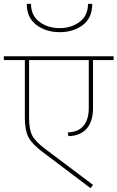

<svg xmlns="http://www.w3.org/2000/svg" viewBox="-32 -973 610 997"><path d="M107 -953H129Q129 -892 173 -859.5Q217 -827 278 -827Q338 -827 381.5 -859.5Q425 -892 425 -953H447Q447 -880 398 -843Q349 -806 278 -806Q207 -806 157 -843.5Q107 -881 107 -953ZM558 -681V-661H451V-413Q451 -341 417 -304Q383 -267 323 -266L320 -285Q429 -290 429 -414V-661H119V-360Q119 -301 135.5 -269Q152 -237 205 -198L451 -13L438 4L189 -184Q134 -225 115.5 -261Q97 -297 97 -360V-661H-12V-681Z"/></svg>

Font: FiraGO Thin
Style: Regular
Weight: 100
Designer: bBox Type
Foundry: bBox Type GmbH
Version: Version 1.001;PS 001.001;hotconv 1.0.88;makeotf.lib2.5.64775